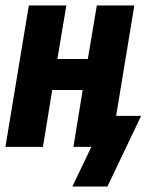

<svg xmlns="http://www.w3.org/2000/svg" viewBox="-20 -540 540 706"><path d="M246 146 316 0H250L284 -209H172L138 0H0L86 -520H224L191 -323H303L336 -520H474L407 -114H499L375 146Z"/></svg>

Font: Iosevka Heavy
Style: Italic
Weight: 900
Italic angle: -9°
Monospace: yes
Designer: Belleve Invis
Foundry: Belleve Invis
Version: Version 32.5.0; ttfautohint (v1.8.4)